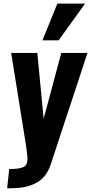

<svg xmlns="http://www.w3.org/2000/svg" viewBox="-20 -867 498 1048"><path d="M211.9 -647 293 -847.2H444.3L300.3 -647ZM19 160.6 30.3 55.7Q88.4 55.7 109.9 43.9Q129.9 33.2 129.9 0Q129.9 -2.4 129.9 -4.4Q129.4 -24.4 119.1 -91.8L41 -578.1H183.6L218.3 -219.2L314.5 -578.1H457.5L256.8 30.8Q244.6 67.9 223.4 93.8Q202.1 119.6 172.9 134Q143.6 148.4 111.1 154.5Q78.6 160.6 38.6 160.6Z"/></svg>

Font: Oswald
Style: Demi-Bold
Weight: 600
Designer: Vernon Adams
Foundry: Vernon Adams
Version: 3.0; ttfautohint (v0.94.23-7a4d-dirty) -l 8 -r 50 -G 200 -x 